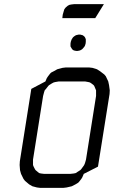

<svg xmlns="http://www.w3.org/2000/svg" viewBox="-20 -911 552 931"><path d="M75.2 -110.8 76.2 -128.9 131.8 -480 200.2 -516.1 207 -532.2 212.9 -541 223.1 -554.2 228 -559.1 241.2 -565.9 257.8 -575.2 283.2 -582 299.8 -584H411.1L428.2 -582L450.2 -575.2L464.8 -565.9L485.8 -549.8L493.2 -541L504.9 -516.1L508.8 -498L512.2 -473.1L511.2 -455.1L455.1 -103L386.2 -67.9L378.9 -50.8L374 -43L362.8 -28.8L358.9 -24.9L346.2 -17.1L328.1 -7.8L303.2 -2L287.1 0H174.8L159.2 -2L137.2 -7.8L121.1 -17.1L101.1 -34.2L94.2 -43L82 -67.9L77.1 -85.9ZM140.1 -110.8 143.1 -103 149.9 -89.8 152.8 -85.9 163.1 -77.1 169.9 -71.8 178.2 -69.8 193.8 -67.9H320.8L337.9 -69.8L347.2 -71.8L355 -77.1L369.1 -85.9L373 -89.8L382.8 -103L388.2 -110.8L392.1 -120.1L397 -137.2L445.8 -445.8V-463.9V-473.1L442.9 -480L437 -494.1L434.1 -498L422.9 -506.8L416 -511.2L408.2 -513.2L392.1 -516.1H265.1L248 -513.2L240.2 -511.2L231.9 -506.8L217.8 -498L213.9 -494.1L203.1 -480L196.8 -473.1L193.8 -463.9L189 -445.8L140.1 -137.2V-120.1ZM282.2 -823.2 284.2 -839.8 289.1 -856.9 292 -866.2 297.9 -874 308.1 -882.8 315.9 -887.2 325.2 -889.2 340.8 -891.1H483.9L441.9 -823.2ZM321.8 -686V-689.9V-699.2L323.2 -708L326.2 -716.8L328.1 -721.2L334 -730L339.8 -734.9L348.1 -740.2L352.1 -741.2L360.8 -743.2H369.1L377 -741.2L380.9 -740.2L388.2 -734.9L392.1 -730L396 -721.2V-716.8V-708L395 -699.2L392.1 -689.9L390.1 -686L383.8 -678.2L377.9 -671.9L369.1 -667L366.2 -666L356.9 -664.1H349.1L339.8 -666L336.9 -667L330.1 -671.9L326.2 -678.2Z"/></svg>

Font: Petahja
Style: Italic
Weight: 400
Designer: T. Christopher White
Version: Version 1.1